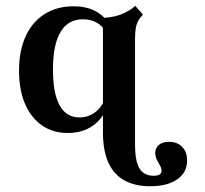

<svg xmlns="http://www.w3.org/2000/svg" viewBox="-20 -450 710 666"><path d="M214.5 11.3Q163.7 11.3 125.8 -14.9Q87.9 -41.1 66.9 -89.5Q46 -137.9 46 -204.8Q46 -274.2 69 -324.2Q91.9 -374.2 134.7 -401.2Q177.4 -428.2 235.5 -428.2Q277.4 -428.2 308.1 -412.9Q338.7 -397.6 354.8 -371L346 -340.3Q336.3 -359.7 315.7 -371.4Q295.2 -383.1 267.7 -383.1Q216.1 -383.1 189.9 -339.1Q163.7 -295.2 163.7 -208.1Q163.7 -126.6 186.7 -84.7Q209.7 -42.7 255.6 -42.7Q285.5 -42.7 309.3 -60.1Q333.1 -77.4 344.4 -108.9L352.4 -83.1Q337.1 -37.9 301.2 -13.3Q265.3 11.3 214.5 11.3ZM337.1 -208.1V-416.9V-387.9Q358.1 -388.7 378.6 -393.5Q399.2 -398.4 417.7 -408.1Q436.3 -417.7 449.2 -429.8L475.8 -399.2Q465.3 -388.7 459.3 -377.4Q453.2 -366.1 450.8 -351.2Q448.4 -336.3 448.4 -315.3V-208.1ZM448.4 50.8Q448.4 109.7 464.1 134.7Q479.8 159.7 512.9 159.7Q540.3 159.7 540.3 142.7Q540.3 133.9 535.1 124.6Q529.8 115.3 524.2 104.4Q518.5 93.5 518.5 80.6Q518.5 62.9 531.5 52.4Q544.4 41.9 566.1 41.9Q595.2 41.9 612.1 59.7Q629 77.4 629 106.5Q629 148.4 594.8 172.2Q560.5 196 500.8 196Q447.6 196 410.9 175.4Q374.2 154.8 355.6 113.3Q337.1 71.8 337.1 9.7V-208.1H448.4Z"/></svg>

Font: Playfair 9pt
Style: Bold
Weight: 700
Designer: Claus Eggers Sørensen
Foundry: Claus Eggers Sørensen
Version: Version 2.203